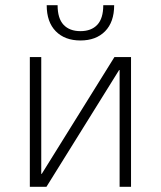

<svg xmlns="http://www.w3.org/2000/svg" viewBox="-20 -720 620 740"><path d="M95 -500H139V-50H141L421 -500H485V0H441V-450H439L159 0H95ZM290 -564Q230 -564 195 -599.5Q160 -635 160 -700H202Q202 -649 225 -624.5Q248 -600 290 -600Q332 -600 355 -624.5Q378 -649 378 -700H420Q420 -635 385 -599.5Q350 -564 290 -564Z"/></svg>

Font: PT Root UI Light
Style: Regular
Weight: 300
Designer: Vitaly Kuzmin
Foundry: ParaType Ltd.
Version: Version 2.000G